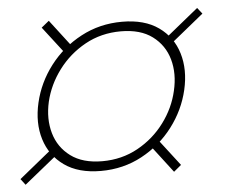

<svg xmlns="http://www.w3.org/2000/svg" viewBox="-94 -686 707 601"><g transform="rotate(-5 259.0 -385.5)"><path d="M202 -155Q131.5 -155 87.2 -186.5Q43 -218 27 -270.2Q11 -322.5 25.5 -385Q40 -447.5 80 -499.8Q120 -552 178.8 -583.2Q237.5 -614.5 308 -614.5Q378.5 -614.5 422.5 -583.2Q466.5 -552 482.2 -499.8Q498 -447.5 483.5 -385Q469 -322.5 429.2 -270.2Q389.5 -218 331 -186.5Q272.5 -155 202 -155ZM-37 -132.5 -51.5 -151.5 66 -247 81 -228ZM429.5 -132.5 356.5 -228 380 -247 453 -152ZM209 -185Q270.5 -185 321 -213Q371.5 -241 405.2 -286.5Q439 -332 451 -385Q463.5 -438 450.8 -483.5Q438 -529 400.5 -557Q363 -585 301.5 -585Q239.5 -585 189 -557Q138.5 -529 104.5 -483.5Q70.5 -438 58 -385Q46 -332 59 -286.5Q72 -241 109.8 -213Q147.5 -185 209 -185ZM129.5 -522.5 56 -618 80 -637.5 153 -542ZM444 -523 429 -542 546 -637 561 -618Z"/></g></svg>

Font: Bodoni Moda 9pt ExtraBold
Style: Italic
Weight: 800
Italic angle: -13°
Designer: Owen Earl
Foundry: indestructible type
Version: Version 2.004